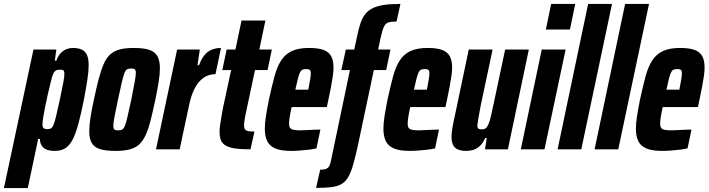

<svg xmlns="http://www.w3.org/2000/svg" viewBox="-79 -763 3620 981"><path d="M-59 198 92 -510H209L201 -453H209Q218 -478 231.5 -492Q245 -506 261 -512Q277 -518 292 -518Q320 -518 338 -510Q356 -502 365 -483Q374 -464 374 -430Q374 -399 367.5 -356.5Q361 -314 350 -255Q335 -181 321.5 -130.5Q308 -80 292 -49.5Q276 -19 254.5 -5.5Q233 8 202 8Q175 8 158.5 1Q142 -6 133.5 -20Q125 -34 125 -53H116L63 198ZM162 -103Q173 -103 180.5 -106.5Q188 -110 194 -124Q200 -138 207.5 -169Q215 -200 227 -255Q239 -312 244.5 -342Q250 -372 250 -386Q250 -396 247.5 -400.5Q245 -405 239.5 -406Q234 -407 226 -407Q217 -407 210 -404.5Q203 -402 197.5 -394Q192 -386 187 -370Q184 -359 178 -334.5Q172 -310 165 -279.5Q158 -249 152 -219Q146 -189 142 -164.5Q138 -140 138 -129Q138 -112 144.5 -107.5Q151 -103 162 -103Z M511 8Q462 8 432.5 -1Q403 -10 390 -32Q377 -54 377 -92Q377 -121 383 -161Q389 -201 401 -255Q414 -317 426 -362Q438 -407 451.5 -437.5Q465 -468 484.5 -485.5Q504 -503 533 -510.5Q562 -518 604 -518Q654 -518 683 -508.5Q712 -499 725 -476.5Q738 -454 738 -414Q738 -386 732 -347Q726 -308 715 -255Q702 -193 690.5 -148Q679 -103 665 -72.5Q651 -42 631.5 -24.5Q612 -7 583 0.5Q554 8 511 8ZM525 -97Q534 -97 541 -99Q548 -101 553.5 -109Q559 -117 564 -134Q569 -151 575.5 -180.5Q582 -210 592 -255Q603 -312 609 -343.5Q615 -375 615 -390Q615 -400 612.5 -405Q610 -410 604.5 -411.5Q599 -413 590 -413Q578 -413 570.5 -409Q563 -405 557 -390Q551 -375 543.5 -343Q536 -311 524 -255Q512 -198 506 -166.5Q500 -135 500 -120Q500 -110 502.5 -105Q505 -100 511 -98.5Q517 -97 525 -97Z M718 0 826 -510H942L930 -430H938Q951 -465 968 -484Q985 -503 1006 -510.5Q1027 -518 1050 -518L1022 -384Q999 -384 979 -375.5Q959 -367 941.5 -348.5Q924 -330 910 -299.5Q896 -269 887 -225L839 0Z M1201 0Q1156 0 1125.5 -4Q1095 -8 1076.5 -18Q1058 -28 1050.5 -45Q1043 -62 1043 -90Q1043 -105 1045.5 -123.5Q1048 -142 1052 -164.5Q1056 -187 1061 -215L1102 -405H1057L1079 -510H1124L1155 -658H1277L1246 -510H1310L1288 -405H1224L1176 -180Q1174 -168 1172 -157.5Q1170 -147 1169 -138Q1168 -129 1168 -122Q1168 -109 1173 -102Q1178 -95 1189.5 -93Q1201 -91 1221 -91Z M1409 8Q1357 8 1327.5 -4.5Q1298 -17 1286 -42.5Q1274 -68 1274 -105Q1274 -134 1280 -171.5Q1286 -209 1295 -254Q1310 -323 1323.5 -373Q1337 -423 1358 -455Q1379 -487 1413 -502.5Q1447 -518 1500 -518Q1548 -518 1575 -507.5Q1602 -497 1613.5 -475Q1625 -453 1625 -418Q1625 -399 1621.5 -374.5Q1618 -350 1612.5 -320.5Q1607 -291 1599 -254L1591 -216H1411Q1404 -184 1401 -164.5Q1398 -145 1398 -131Q1398 -116 1403.5 -109Q1409 -102 1422 -99.5Q1435 -97 1454 -97Q1464 -97 1482.5 -98Q1501 -99 1522 -100Q1543 -101 1558 -101L1538 -5Q1523 -1 1501 1.5Q1479 4 1455.5 6Q1432 8 1409 8ZM1430 -305H1496L1499 -320Q1504 -345 1506.5 -362Q1509 -379 1509 -389Q1509 -398 1506.5 -402.5Q1504 -407 1498.5 -408.5Q1493 -410 1485 -410Q1475 -410 1467.5 -407.5Q1460 -405 1454.5 -394.5Q1449 -384 1443.5 -363Q1438 -342 1430 -305Z M1536 197 1557 104Q1580 104 1590 98.5Q1600 93 1605 82Q1610 71 1613 53L1709 -405H1665L1688 -510H1731L1748 -589Q1755 -621 1763.5 -646Q1772 -671 1786 -689.5Q1800 -708 1823 -720Q1846 -732 1881 -737.5Q1916 -743 1967 -743L1947 -653Q1919 -653 1904.5 -648Q1890 -643 1882 -625Q1874 -607 1865 -567L1853 -510H1916L1894 -405H1831L1749 -17Q1736 42 1724.5 81.5Q1713 121 1698.5 144.5Q1684 168 1663 179Q1642 190 1611 193.5Q1580 197 1536 197Z M2015 8Q1963 8 1933.5 -4.5Q1904 -17 1892 -42.5Q1880 -68 1880 -105Q1880 -134 1886 -171.5Q1892 -209 1901 -254Q1916 -323 1929.5 -373Q1943 -423 1964 -455Q1985 -487 2019 -502.5Q2053 -518 2106 -518Q2154 -518 2181 -507.5Q2208 -497 2219.5 -475Q2231 -453 2231 -418Q2231 -399 2227.5 -374.5Q2224 -350 2218.5 -320.5Q2213 -291 2205 -254L2197 -216H2017Q2010 -184 2007 -164.5Q2004 -145 2004 -131Q2004 -116 2009.5 -109Q2015 -102 2028 -99.5Q2041 -97 2060 -97Q2070 -97 2088.5 -98Q2107 -99 2128 -100Q2149 -101 2164 -101L2144 -5Q2129 -1 2107 1.5Q2085 4 2061.5 6Q2038 8 2015 8ZM2036 -305H2102L2105 -320Q2110 -345 2112.5 -362Q2115 -379 2115 -389Q2115 -398 2112.5 -402.5Q2110 -407 2104.5 -408.5Q2099 -410 2091 -410Q2081 -410 2073.5 -407.5Q2066 -405 2060.5 -394.5Q2055 -384 2049.5 -363Q2044 -342 2036 -305Z M2304 8Q2277 8 2260 0.5Q2243 -7 2235.5 -23Q2228 -39 2228 -65Q2228 -80 2231.5 -103.5Q2235 -127 2242 -157L2316 -510H2438L2378 -228Q2369 -182 2365 -158Q2361 -134 2360 -122Q2360 -113 2362.5 -109Q2365 -105 2370.5 -103.5Q2376 -102 2384 -102Q2395 -102 2402.5 -107.5Q2410 -113 2417 -129Q2424 -145 2431 -176.5Q2438 -208 2449 -260L2502 -510H2623L2516 0H2399L2408 -58H2400Q2388 -31 2372 -16.5Q2356 -2 2338.5 3Q2321 8 2304 8Z M2710 -612 2737 -743H2860L2833 -612ZM2582 0 2689 -510H2811L2703 0Z M2770 0 2926 -743H3048L2891 0Z M2959 0 3115 -743H3237L3080 0Z M3305 8Q3253 8 3223.5 -4.5Q3194 -17 3182 -42.5Q3170 -68 3170 -105Q3170 -134 3176 -171.5Q3182 -209 3191 -254Q3206 -323 3219.5 -373Q3233 -423 3254 -455Q3275 -487 3309 -502.5Q3343 -518 3396 -518Q3444 -518 3471 -507.5Q3498 -497 3509.5 -475Q3521 -453 3521 -418Q3521 -399 3517.5 -374.5Q3514 -350 3508.5 -320.5Q3503 -291 3495 -254L3487 -216H3307Q3300 -184 3297 -164.5Q3294 -145 3294 -131Q3294 -116 3299.5 -109Q3305 -102 3318 -99.5Q3331 -97 3350 -97Q3360 -97 3378.5 -98Q3397 -99 3418 -100Q3439 -101 3454 -101L3434 -5Q3419 -1 3397 1.5Q3375 4 3351.5 6Q3328 8 3305 8ZM3326 -305H3392L3395 -320Q3400 -345 3402.5 -362Q3405 -379 3405 -389Q3405 -398 3402.5 -402.5Q3400 -407 3394.5 -408.5Q3389 -410 3381 -410Q3371 -410 3363.5 -407.5Q3356 -405 3350.5 -394.5Q3345 -384 3339.5 -363Q3334 -342 3326 -305Z"/></svg>

Font: Saira ExtraCondensed ExtraBold
Style: Italic
Weight: 800
Width: 2
Italic angle: -12°
Designer: Hector Gatti with collaboration of the Omnibus-Type team
Foundry: Omnibus-Type
Version: Version 1.101